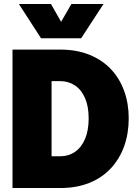

<svg xmlns="http://www.w3.org/2000/svg" viewBox="-20 -948 690 968"><path d="M43 0V-698H283Q366 -698 430.5 -672Q495 -646 539 -599.5Q583 -553 606 -489.5Q629 -426 629 -351Q629 -275 606 -211Q583 -147 539 -99.5Q495 -52 430.5 -26Q366 0 283 0ZM240 -160H283Q325 -160 357.5 -182Q390 -204 408.5 -247Q427 -290 427 -351Q427 -412 408.5 -454Q390 -496 357.5 -517.5Q325 -539 283 -539H240ZM75 -928H237L288 -838L340 -928H502L389 -755H187Z"/></svg>

Font: Azeret Mono ExtraBold
Style: Regular
Weight: 800
Designer: Martin Vácha
Foundry: Displaay
Version: Version 1.002